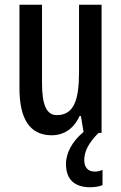

<svg xmlns="http://www.w3.org/2000/svg" viewBox="-20 -560 511 809"><path d="M335 115C335 79 351 45 395 0H408V-540H313V-256C313 -135 290 -75 219 -75C176 -75 157 -118 157 -210V-540H62V-188C62 -66 101 10 198 10C250 10 292 -19 315 -71H321L332 -4C286 34 258 83 258 131C258 194 292 229 360 229C382 229 400 225 412 220V156C404 159 395 163 379 163C351 163 335 145 335 115Z"/></svg>

Font: Noto Sans Malayalam ExtraCondensed Medium
Style: Regular
Weight: 500
Width: 2
Designer: Jelle Bosma - Monotype Design Team
Foundry: Monotype Imaging Inc.
Version: Version 2.104